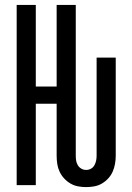

<svg xmlns="http://www.w3.org/2000/svg" viewBox="-20 -755 540 783"><path d="M331 8Q315 8 298.5 5Q282 2 267.5 -6.5Q253 -15 241.5 -27.5Q230 -40 223 -55Q216 -70 213.5 -86.5Q211 -103 211 -120V-332H126V0H48V-735H126V-402H211V-735H289V-120Q289 -110 290.5 -100Q292 -90 297.5 -81Q303 -72 312 -67Q321 -62 331 -62Q342 -62 351 -67Q360 -72 365 -81Q370 -90 372 -100Q374 -110 374 -120V-520H452V-120Q452 -103 449 -86.5Q446 -70 439.5 -55Q433 -40 421.5 -27.5Q410 -15 395.5 -6.5Q381 2 364.5 5Q348 8 331 8Z"/></svg>

Font: Iosevka SS04
Style: Regular
Weight: 400
Monospace: yes
Designer: Belleve Invis
Foundry: Belleve Invis
Version: Version 19.0.0; ttfautohint (v1.8.4)